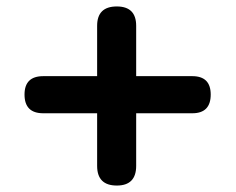

<svg xmlns="http://www.w3.org/2000/svg" viewBox="-20 -675 730 595"><path d="M342 -100Q281 -100 281 -161V-324H114Q56 -324 56 -382Q56 -439 114 -439H281V-595Q281 -655 342 -655Q402 -655 402 -595V-439H576Q633 -439 633 -382Q633 -324 576 -324H402V-161Q402 -100 342 -100Z"/></svg>

Font: MaokenZhuyuanTi
Style: Regular
Weight: 400
Designer: Fontworks Inc & LongZhuTi team: ZERO子、时光羊、荆南、频凡、刘鹏、Little White Dog、帆影Magmeta、奈白不弍、白日月球、ChaoTawei、雨三（排名不分先后）
Version: Version 1.000; 20230222